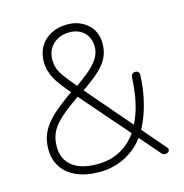

<svg xmlns="http://www.w3.org/2000/svg" viewBox="-106 -811 877 917"><g transform="rotate(-15 332.0 -352.5)"><path d="M275 8Q209 8 162 -13Q115 -34 90.5 -71.5Q66 -109 66 -160Q66 -193 75 -221Q84 -249 102.5 -274.5Q121 -300 150 -325.5Q179 -351 218 -379L249 -401L244 -393Q192 -452 172.5 -490Q153 -528 153 -568Q153 -611 172 -643.5Q191 -676 226 -694.5Q261 -713 308 -713Q366 -713 406.5 -677.5Q447 -642 447 -580Q447 -546 434 -516.5Q421 -487 388 -455.5Q355 -424 293 -383L295 -396L497 -161H487Q502 -187 513.5 -222Q525 -257 532 -299Q539 -341 541 -388Q542 -399 547.5 -404.5Q553 -410 563 -410Q573 -410 578 -404Q583 -398 582 -387Q580 -333 570.5 -286Q561 -239 546.5 -199Q532 -159 513 -126L511 -144L615 -23Q622 -16 621 -9Q620 -2 614.5 2Q609 6 601 6Q594 6 589.5 3.5Q585 1 579 -6L489 -110H503Q464 -54 405 -23Q346 8 275 8ZM275 -31Q341 -31 392 -59.5Q443 -88 478 -143V-123L261 -372H274L242 -349Q192 -314 162.5 -285Q133 -256 120.5 -227Q108 -198 108 -161Q108 -100 150.5 -65.5Q193 -31 275 -31ZM308 -674Q258 -674 226.5 -644.5Q195 -615 195 -568Q195 -545 202 -524.5Q209 -504 228 -478.5Q247 -453 281 -413L265 -409Q318 -445 349 -472.5Q380 -500 393.5 -525Q407 -550 407 -576Q407 -620 379.5 -647Q352 -674 308 -674Z"/></g></svg>

Font: Nunito ExtraLight
Style: Regular
Weight: 200
Designer: Vernon Adams
Foundry: Vernon Adams
Version: Version 3.602;April 4, 2023;FontCreator 14.0.0.2856 64-bit